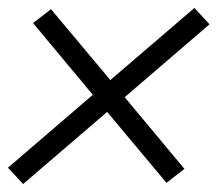

<svg xmlns="http://www.w3.org/2000/svg" viewBox="-23 -581 546 482"><path d="M35 -119 -3 -160 210 -343 60 -523 105 -558 254 -380 465 -561 503 -520 290 -337 440 -157 395 -122 246 -300Z"/></svg>

Font: Iosevka Light Oblique
Style: Regular
Weight: 300
Italic angle: -9°
Monospace: yes
Designer: Belleve Invis
Foundry: Belleve Invis
Version: Version 32.5.0; ttfautohint (v1.8.4)